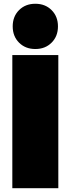

<svg xmlns="http://www.w3.org/2000/svg" viewBox="-20 -991 372 1011"><path d="M44.9 0V-701.2H287.1V0ZM80.3 -766.4Q46.9 -799.8 46.9 -852.1Q46.9 -904.3 80.3 -937.7Q113.8 -971.2 166 -971.2Q218.3 -971.2 251.7 -937.7Q285.2 -904.3 285.2 -852.1Q285.2 -799.8 251.7 -766.4Q218.3 -732.9 166 -732.9Q113.8 -732.9 80.3 -766.4Z"/></svg>

Font: Trueno UltraBlack
Style: Regular
Weight: 950
Designer: Julieta Ulanovsky
Foundry: Julieta Ulanovsky
Version: Version 3.001b | FøM Fix